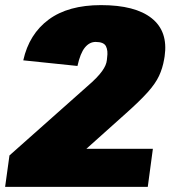

<svg xmlns="http://www.w3.org/2000/svg" viewBox="-38 -731 666 751"><path d="M-1 -123 303 -393Q324 -411 338.5 -426Q353 -441 361.5 -453Q370 -465 374.5 -475.5Q379 -486 380 -496L381 -506Q385 -533 376.5 -550Q368 -567 336 -567Q312 -567 294 -545Q276 -523 265 -473L53 -495Q76 -598 152.5 -654.5Q229 -711 357 -711Q491 -711 555.5 -659.5Q620 -608 606 -511L604 -499Q598 -464 584 -434Q570 -404 539.5 -370Q509 -336 454 -287L167 -30L144 -149H560L540 0H-18Z"/></svg>

Font: Pathway Extreme Condensed Black
Style: Italic
Weight: 900
Width: 3
Italic angle: -8°
Version: Version 1.001;gftools[0.9.26]